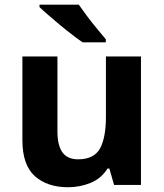

<svg xmlns="http://www.w3.org/2000/svg" viewBox="-20 -786 697 816"><path d="M579.1 -545.9V0H464.8L444.8 -69.8H437Q411.1 -27.8 365.2 -8.8Q319.3 9.8 269 9.8Q181.2 9.8 127.9 -37.6Q75.2 -85 75.2 -189.9V-545.9H224.1V-227.1Q224.1 -168.9 245.1 -138.7Q266.6 -108.9 312 -108.9Q379.4 -108.9 405.3 -155.3Q430.2 -202.1 430.2 -289.1V-545.9ZM314.9 -766.1Q335.4 -736.8 350.6 -716.8Q367.7 -693.8 392.6 -663.6Q398.4 -656.7 411.1 -641.4Q423.8 -626 429.7 -619.1V-606H331.1Q305.7 -623.5 286.6 -638.7Q262.2 -657.2 234.4 -680.2Q209 -701.7 185.1 -722.2Q158.7 -745.1 147.9 -755.9V-766.1Z"/></svg>

Font: Droid Sans Thai
Style: Bold
Weight: 700
Designer: Steve Matteson
Foundry: Ascender Corporation
Version: Version 1.00